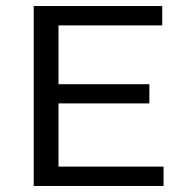

<svg xmlns="http://www.w3.org/2000/svg" viewBox="-20 -615 605 635"><path d="M91.5 0V-595H516.5V-531H173.5V-64H521V0ZM138.5 -273V-336.5H474V-273Z"/></svg>

Font: Encode Sans SC SemiExpanded
Style: Regular
Weight: 400
Width: 6
Designer: Multiple Designers
Foundry: Impallari Type
Version: Version 3.002